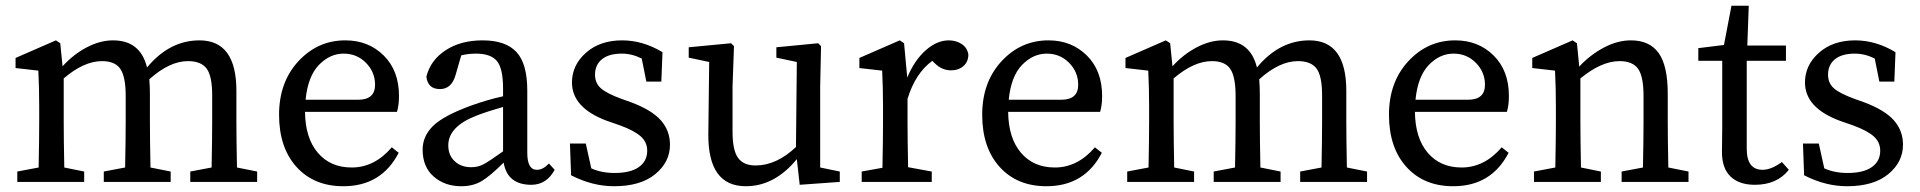

<svg xmlns="http://www.w3.org/2000/svg" viewBox="-20 -631 6661 666"><path d="M802 -50 872 -36V0H640V-36L714 -50Q716 -148 716 -210V-300Q716 -368 696.5 -393.5Q677 -419 632 -419Q568 -419 498 -356Q500 -326 500 -306V-210Q500 -150 502 -50L572 -36V0H340V-36L414 -50Q416 -148 416 -210V-298Q416 -365 397.5 -392Q379 -419 334 -419Q271 -419 201 -359V-210Q201 -150 203 -50L272 -36V0H40V-36L114 -50Q116 -150 116 -210V-261Q116 -326 113 -386L34 -395V-430L174 -491L189 -481L197 -401Q234 -442 280.5 -466.5Q327 -491 372 -491Q467 -491 490 -397Q568 -491 672 -491Q800 -491 800 -316V-210Q800 -150 802 -50Z M1040 -285H1222Q1281 -285 1281 -337Q1281 -381 1249.5 -413Q1218 -445 1172 -445Q1124 -445 1086 -405.5Q1048 -366 1040 -285ZM1357 -243H1038Q1039 -152 1082.5 -101Q1126 -50 1200 -50Q1279 -50 1339 -120L1363 -101Q1303 15 1171 15Q1069 15 1008.5 -52Q948 -119 948 -233Q948 -346 1015 -418.5Q1082 -491 1178 -491Q1258 -491 1311 -438.5Q1364 -386 1364 -298Q1364 -266 1357 -243Z M1725 -106V-260Q1672 -245 1633 -230Q1535 -192 1535 -127Q1535 -94 1555 -74Q1577 -51 1615 -51Q1638 -51 1657 -61Q1676 -71 1725 -106ZM1884 -64 1904 -42Q1876 10 1823 10Q1740 10 1727 -67Q1681 -21 1651 -3Q1621 15 1580 15Q1523 15 1484.5 -18.5Q1446 -52 1446 -112Q1446 -158 1481.5 -193.5Q1517 -229 1612 -264Q1670 -285 1725 -297V-324Q1725 -394 1703.5 -419.5Q1682 -445 1631 -445Q1604 -445 1580 -439L1560 -370Q1546 -322 1506 -322Q1464 -322 1459 -365Q1473 -422 1525.5 -456.5Q1578 -491 1654 -491Q1734 -491 1771.5 -450.5Q1809 -410 1809 -317V-101Q1809 -42 1842 -42Q1862 -42 1879 -59Z M2136 -288 2167 -277Q2240 -250 2272 -214Q2304 -178 2304 -129Q2304 -69 2253 -27Q2202 15 2110 15Q2035 15 1961 -23L1957 -133H2012L2031 -47Q2066 -31 2112 -31Q2167 -31 2196 -51.5Q2225 -72 2225 -108Q2225 -138 2202.5 -158Q2180 -178 2131 -196L2085 -212Q1964 -257 1964 -345Q1964 -405 2012.5 -448Q2061 -491 2138 -491Q2210 -491 2278 -450L2274 -348H2222L2206 -428Q2172 -445 2137 -445Q2092 -445 2068 -425.5Q2044 -406 2044 -372Q2044 -343 2064 -325Q2084 -307 2136 -288Z M2825 -50 2893 -36V0L2754 10L2744 -79Q2667 15 2567 15Q2436 15 2437 -165L2440 -416L2369 -431V-467L2516 -481L2526 -471L2521 -331V-174Q2521 -110 2540 -83.5Q2559 -57 2601 -57Q2673 -57 2741 -121L2744 -416L2673 -431V-467L2818 -481L2828 -471L2825 -331Z M3116 -481 3127 -362Q3152 -422 3191 -456.5Q3230 -491 3271 -491Q3296 -491 3315.5 -478.5Q3335 -466 3339 -442Q3339 -417 3322 -402Q3305 -387 3279 -387Q3247 -387 3222 -412L3214 -420Q3155 -377 3128 -288V-210Q3128 -151 3130 -51L3212 -36V0H2969V-36L3041 -49Q3043 -149 3043 -210V-261Q3043 -326 3040 -386L2961 -395V-430L3101 -491Z M3479 -285H3661Q3720 -285 3720 -337Q3720 -381 3688.5 -413Q3657 -445 3611 -445Q3563 -445 3525 -405.5Q3487 -366 3479 -285ZM3796 -243H3477Q3478 -152 3521.5 -101Q3565 -50 3639 -50Q3718 -50 3778 -120L3802 -101Q3742 15 3610 15Q3508 15 3447.5 -52Q3387 -119 3387 -233Q3387 -346 3454 -418.5Q3521 -491 3617 -491Q3697 -491 3750 -438.5Q3803 -386 3803 -298Q3803 -266 3796 -243Z M4652 -50 4722 -36V0H4490V-36L4564 -50Q4566 -148 4566 -210V-300Q4566 -368 4546.5 -393.5Q4527 -419 4482 -419Q4418 -419 4348 -356Q4350 -326 4350 -306V-210Q4350 -150 4352 -50L4422 -36V0H4190V-36L4264 -50Q4266 -148 4266 -210V-298Q4266 -365 4247.5 -392Q4229 -419 4184 -419Q4121 -419 4051 -359V-210Q4051 -150 4053 -50L4122 -36V0H3890V-36L3964 -50Q3966 -150 3966 -210V-261Q3966 -326 3963 -386L3884 -395V-430L4024 -491L4039 -481L4047 -401Q4084 -442 4130.5 -466.5Q4177 -491 4222 -491Q4317 -491 4340 -397Q4418 -491 4522 -491Q4650 -491 4650 -316V-210Q4650 -150 4652 -50Z M4890 -285H5072Q5131 -285 5131 -337Q5131 -381 5099.5 -413Q5068 -445 5022 -445Q4974 -445 4936 -405.5Q4898 -366 4890 -285ZM5207 -243H4888Q4889 -152 4932.5 -101Q4976 -50 5050 -50Q5129 -50 5189 -120L5213 -101Q5153 15 5021 15Q4919 15 4858.5 -52Q4798 -119 4798 -233Q4798 -346 4865 -418.5Q4932 -491 5028 -491Q5108 -491 5161 -438.5Q5214 -386 5214 -298Q5214 -266 5207 -243Z M5767 -50 5837 -36V0H5605V-36L5679 -50Q5681 -148 5681 -210V-298Q5681 -366 5662 -392.5Q5643 -419 5598 -419Q5535 -419 5462 -359V-210Q5462 -150 5464 -50L5533 -36V0H5301V-36L5375 -50Q5377 -150 5377 -210V-261Q5377 -326 5374 -386L5295 -395V-430L5435 -491L5450 -481L5458 -400Q5496 -441 5543.5 -466Q5591 -491 5637 -491Q5702 -491 5733.5 -447Q5765 -403 5765 -306V-210Q5765 -150 5767 -50Z M6161 -69 6185 -42Q6144 10 6067 10Q6013 10 5983 -18.5Q5953 -47 5953 -104Q5953 -115 5953.5 -141.5Q5954 -168 5954 -189V-420H5871V-464L5960 -475L5986 -611H6046L6041 -473H6175V-420H6039V-115Q6039 -42 6094 -42Q6124 -42 6161 -69Z M6413 -288 6444 -277Q6517 -250 6549 -214Q6581 -178 6581 -129Q6581 -69 6530 -27Q6479 15 6387 15Q6312 15 6238 -23L6234 -133H6289L6308 -47Q6343 -31 6389 -31Q6444 -31 6473 -51.5Q6502 -72 6502 -108Q6502 -138 6479.5 -158Q6457 -178 6408 -196L6362 -212Q6241 -257 6241 -345Q6241 -405 6289.5 -448Q6338 -491 6415 -491Q6487 -491 6555 -450L6551 -348H6499L6483 -428Q6449 -445 6414 -445Q6369 -445 6345 -425.5Q6321 -406 6321 -372Q6321 -343 6341 -325Q6361 -307 6413 -288Z"/></svg>

Font: TypoPRO Source Serif Pro
Style: Regular
Weight: 400
Designer: Frank Grießhammer
Foundry: Adobe Systems Incorporated
Version: Version 1.017;PS 1.0;hotconv 1.0.79;makeotf.lib2.5.61930